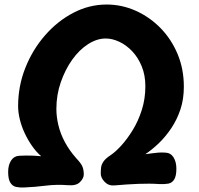

<svg xmlns="http://www.w3.org/2000/svg" viewBox="-20 -819 879 848"><path d="M87 9Q67 10 51 6.5Q35 3 25.5 -12.5Q16 -28 16 -60Q16 -90 29 -110Q42 -130 65 -131Q81 -132 96 -132Q111 -132 127 -131.5Q143 -131 162 -129Q140 -148 121.5 -174.5Q103 -201 89 -231Q75 -261 67.5 -292Q60 -323 60 -350Q60 -439 92 -519.5Q124 -600 179 -663Q234 -726 304 -762.5Q374 -799 451 -799Q518 -799 579.5 -771.5Q641 -744 689 -695Q737 -646 764.5 -580Q792 -514 792 -436Q792 -381 777 -336Q762 -291 737 -253.5Q712 -216 682.5 -187.5Q653 -159 622 -138Q639 -140 652.5 -142Q666 -144 679.5 -145Q693 -146 710 -145Q734 -144 746.5 -124Q759 -104 759 -74Q759 -42 749.5 -26.5Q740 -11 723.5 -8Q707 -5 684 -6Q643 -9 591.5 -7Q540 -5 485 0Q459 2 442 -16Q425 -34 425 -52Q425 -67 426.5 -79.5Q428 -92 437 -105.5Q446 -119 469 -134Q490 -148 516 -176.5Q542 -205 566.5 -245Q591 -285 606.5 -334Q622 -383 622 -438Q622 -487 606 -526Q590 -565 564 -592.5Q538 -620 507 -634.5Q476 -649 447 -649Q408 -649 369 -624Q330 -599 299 -555.5Q268 -512 248.5 -456Q229 -400 229 -338Q229 -303 238 -265.5Q247 -228 266.5 -191.5Q286 -155 316 -121Q336 -100 343 -85.5Q350 -71 350 -48Q350 -32 333.5 -15Q317 2 281 -1Q229 -5 182 1Q135 7 87 9Z"/></svg>

Font: Playpen Sans
Style: Bold
Weight: 700
Designer: Laura Meseguer, Veronika Burian, José Scaglione
Foundry: TypeTogether
Version: Version 1.001